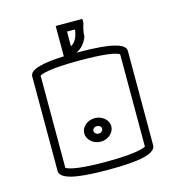

<svg xmlns="http://www.w3.org/2000/svg" viewBox="-106 -771 833 900"><g transform="rotate(-15 310.0 -320.5)"><path d="M328.7 -639C327.5 -629.4 325.8 -618.8 321.8 -607.5C313.3 -585.9 302.9 -573.8 289.9 -568V-639ZM532.3 1.3C539.8 -5.8 542 -13.4 542 -18.6V-478.4C542 -483.1 540.4 -489.2 535.6 -495C528.1 -503.8 514.4 -511.5 488.9 -517.8C456.8 -526 403.4 -532 310 -532C308.8 -532 307.7 -532 306.5 -532C332.3 -543.3 351.7 -565.8 362.6 -595.5C362.6 -626.4 374.6 -656.8 374.6 -658.5V-678H245.4V-530.9C189.8 -528.8 155 -523.9 131.1 -517.8C105.6 -511.5 91.9 -503.8 84.4 -494.9C79.6 -489.2 78 -483.1 78 -478.4V-18.5C78 -13.8 79.5 -7.7 84.3 -1.9C91.7 7.5 105.5 15.7 131 22.4C163.1 30.8 216.5 37 310 37C469.7 37 514.5 19.2 532.3 1.3ZM127.1 -19.4C122.2 -21.4 118.6 -22.7 117 -23.6V-471.8C125.9 -477.6 165.9 -493 310 -493C426.8 -493 473.9 -484.1 492.9 -476.7C498.2 -474.6 501.5 -473.2 503 -472.2V-23.7C493.6 -18.2 453 -2 310 -2C193.3 -2 146.4 -11.8 127.1 -19.4ZM244.3 -157C244.3 -125.6 274.5 -99.5 310 -99.5C345.5 -99.5 375.7 -125.6 375.7 -157C375.7 -188.7 345.1 -213.5 310 -213.5C274.9 -213.5 244.3 -188.7 244.3 -157ZM288.8 -157C288.8 -166.5 297.6 -174.5 310 -174.5C322.4 -174.5 331.2 -166.5 331.2 -157C331.2 -147.2 321.8 -138.5 310 -138.5C298.2 -138.5 288.8 -147.2 288.8 -157Z"/></g></svg>

Font: Platiipus Bold
Style: Bold
Weight: 400
Version: Version 001.000